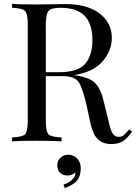

<svg xmlns="http://www.w3.org/2000/svg" viewBox="-20 -728 700 989"><path d="M553 14Q510 14 484 -11Q458 -36 446 -94L424 -194Q404 -278 385 -305.5Q366 -333 311 -336H216V-106Q216 -51 230 -36.5Q244 -22 297 -20V0Q250 -3 170 -3Q84 -3 42 0V-20Q95 -22 109 -36.5Q123 -51 123 -106V-602Q123 -657 109 -671.5Q95 -686 42 -688V-708Q84 -705 164 -705Q219 -705 250 -706Q281 -707 315 -707Q430 -707 493 -658.5Q556 -610 556 -533Q556 -467 508.5 -412Q461 -357 362 -341L374 -339Q440 -329 469.5 -300.5Q499 -272 514 -207L539 -105Q548 -60 559.5 -41.5Q571 -23 590 -23Q606 -23 616 -30.5Q626 -38 645 -61L660 -50Q636 -15 613 -0.5Q590 14 553 14ZM456 -522Q456 -605 416 -646.5Q376 -688 290 -688Q244 -688 230 -671.5Q216 -655 216 -602V-356H283Q380 -356 418 -398.5Q456 -441 456 -522ZM369 160Q352 176 327 176Q304 176 289.5 161.5Q275 147 275 122Q275 100 291.5 84.5Q308 69 331 69Q360 69 378 89Q396 109 396 139Q396 178 377.5 201Q359 224 314 241L307 223Q334 214 351.5 197.5Q369 181 369 160Z"/></svg>

Font: Playfair Display
Style: Regular
Weight: 400
Designer: Claus Eggers S?rensen
Foundry: Claus Eggers S?rensen
Version: Version 1.003